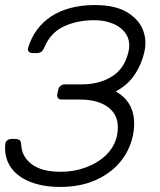

<svg xmlns="http://www.w3.org/2000/svg" viewBox="-21 -730 632 760"><path d="M217 10Q163 10 120.5 -2.5Q78 -15 49.5 -38Q21 -61 8.5 -92.5Q-4 -124 0 -161Q1 -170 8.5 -175Q16 -180 25 -180H41Q49 -180 55.5 -176Q62 -172 63 -157Q65 -110 104.5 -80Q144 -50 220 -50Q271 -50 318 -67Q365 -84 398.5 -116Q432 -148 442 -193Q456 -261 415.5 -298.5Q375 -336 294 -336H223Q213 -336 208.5 -342Q204 -348 206 -358L209 -373Q211 -384 218.5 -390Q226 -396 236 -396H302Q372 -396 422.5 -427.5Q473 -459 488 -527Q496 -565 479.5 -592.5Q463 -620 429.5 -635Q396 -650 352 -650Q284 -650 231 -625Q178 -600 154 -541Q149 -529 142 -524.5Q135 -520 127 -520H107Q98 -520 93 -525.5Q88 -531 90 -540Q102 -580 125 -611.5Q148 -643 181.5 -665Q215 -687 258.5 -698.5Q302 -710 355 -710Q433 -710 479.5 -683Q526 -656 543.5 -614.5Q561 -573 551 -527Q541 -479 513.5 -436.5Q486 -394 437 -368Q468 -351 486 -325Q504 -299 508.5 -265.5Q513 -232 505 -193Q492 -133 453.5 -87.5Q415 -42 355 -16Q295 10 217 10Z"/></svg>

Font: Rubik Light
Style: Italic
Weight: 300
Italic angle: -12°
Designer: Hubert and Fischer
Foundry: Hubert and Fischer
Version: Version 2.300;gftools[0.9.30]